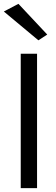

<svg xmlns="http://www.w3.org/2000/svg" viewBox="-28 -980 293 1000"><path d="M-8 -920 68 -960 218 -800 172 -770ZM80 -700H165V0H80Z"/></svg>

Font: Jost*
Style: Regular
Weight: 400
Version: Version 3.7